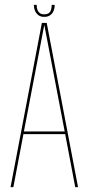

<svg xmlns="http://www.w3.org/2000/svg" viewBox="-20 -771 367 791"><path d="M23.5 0H35L76.5 -218.5H248.5L290 0H301.5L172.5 -676.5H152.5ZM78.5 -229.5 162 -666H163L246.5 -229.5ZM161.5 -701.5Q177.5 -701.5 187 -708.5Q196.5 -715.5 201 -726.8Q205.5 -738 205.5 -751H193Q193 -739 190.2 -730.2Q187.5 -721.5 180.8 -716.8Q174 -712 161.5 -712Q151 -712 144.2 -717Q137.5 -722 134.2 -730.5Q131 -739 131 -751H119.5Q119.5 -738 124.2 -726.8Q129 -715.5 138.2 -708.5Q147.5 -701.5 161.5 -701.5Z"/></svg>

Font: Anybody Thin Condensed
Style: Regular
Weight: 100
Width: 3
Version: Version 1.113;gftools[0.9.25]